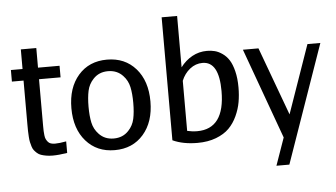

<svg xmlns="http://www.w3.org/2000/svg" viewBox="-60 -874 2049 1171"><g transform="rotate(-5 964.5 -288.5)"><path d="M189.9 -172.9Q189.9 -153.3 190.4 -142.1Q190.9 -130.9 192.6 -115.7Q194.3 -100.6 198.5 -92Q202.6 -83.5 209.5 -75Q216.3 -66.4 227.5 -62.7Q238.8 -59.1 253.9 -59.1Q279.8 -59.1 321.8 -66.9V3.9Q269.5 12.2 232.9 12.2Q210.9 12.2 193.1 9Q175.3 5.9 161.6 1.2Q147.9 -3.4 137.7 -12.7Q127.4 -22 120.4 -30.8Q113.3 -39.6 108.6 -54.7Q104 -69.8 101.3 -82Q98.6 -94.2 97.2 -114.7Q95.7 -135.3 95.5 -150.6Q95.2 -166 95.2 -190.9V-459H23.9V-529.8H95.2V-649.9H189.9V-529.8H321.8V-459H189.9Z M704.1 -433.1Q668.9 -471.2 612.8 -471.2Q557.1 -471.2 522 -433.1Q493.7 -403.3 484.9 -362.5Q476.1 -321.8 476.1 -265.1Q476.1 -208.5 484.9 -167.7Q493.7 -127 522 -97.2Q557.1 -59.1 612.8 -59.1Q668.9 -59.1 704.1 -97.2Q732.4 -127 741.2 -167.7Q750 -208.5 750 -265.1Q750 -321.8 741.2 -362.5Q732.4 -403.3 704.1 -433.1ZM612.8 -542Q722.2 -542 788.6 -466.6Q855 -391.1 855 -265.1Q855 -139.6 788.8 -63.7Q722.7 12.2 612.8 12.2Q503.9 12.2 437.5 -63.5Q371.1 -139.2 371.1 -265.1Q371.1 -390.6 437 -466.3Q502.9 -542 612.8 -542Z M1397.5 -303.2Q1397.5 -256.3 1390.1 -214.1Q1382.8 -171.9 1363.3 -129.4Q1343.8 -86.9 1313.5 -56.4Q1283.2 -25.9 1233.4 -6.8Q1183.6 12.2 1119.6 12.2Q1031.2 12.2 967.8 -17.1V-770H1062.5V-455.6Q1092.8 -496.1 1134.3 -519Q1175.8 -542 1225.6 -542Q1251 -542 1273.4 -536.1Q1295.9 -530.3 1319.3 -513.9Q1342.8 -497.6 1359.4 -471.7Q1376 -445.8 1386.7 -402.6Q1397.5 -359.4 1397.5 -303.2ZM1123.5 -59.1Q1292.5 -59.1 1292.5 -290Q1292.5 -471.2 1191.4 -471.2Q1148.9 -471.2 1114.5 -443.8Q1080.1 -416.5 1062.5 -373V-66.4Q1092.8 -59.1 1123.5 -59.1Z M1918.5 -529.8 1665.5 192.9H1586.4L1645.5 24.9L1444.3 -529.8H1539.6L1693.4 -112.3L1839.4 -529.8Z"/></g></svg>

Font: Aurulent Sans
Style: Regular
Weight: 400
Version: Version 2007.05.04